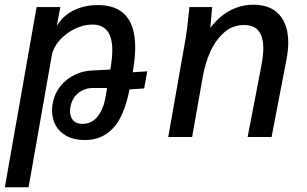

<svg xmlns="http://www.w3.org/2000/svg" viewBox="-80 -580 1300 813"><path d="M75 -550H175.5L160.5 -470.5Q187.5 -514.5 232.8 -536.5Q278 -558.5 334.5 -558.5Q492.5 -558.5 492.5 -379Q492.5 -334 482 -274L543.5 -278L530.5 -205.5L468.5 -201.5Q445.5 -86 398.2 -36.5Q351 13 279.5 13Q234.5 13 203.2 -3.5Q172 -20 156.2 -48.2Q140.5 -76.5 140.5 -112Q140.5 -129 143 -141.5Q150.5 -183.5 176 -215.2Q201.5 -247 239.2 -264.5Q277 -282 320 -282L387 -285.5Q395.5 -333.5 395.5 -367Q395.5 -476 311 -476Q273.5 -476 236 -457.5Q198.5 -439 172 -409Q145.5 -379 139.5 -346L41 213H-59.5ZM365.5 -161.5 373.5 -207.5H315.5Q277 -207.5 250.8 -185.5Q224.5 -163.5 218 -126Q216.5 -117 216.5 -109Q216.5 -85 230 -70.2Q243.5 -55.5 269.5 -55.5Q308 -55.5 332.5 -85.8Q357 -116 365.5 -161.5Z M717.5 -507.5Q718.5 -515 719.5 -525.8Q720.5 -536.5 722 -550H818.5L810.5 -462Q847.5 -510.5 893.8 -535.2Q940 -560 992.5 -560Q1065 -560 1102.8 -517.8Q1140.5 -475.5 1140.5 -399.5Q1140.5 -368.5 1133.5 -330.5L1070 0H968.5L1026 -298Q1035 -346.5 1035 -376Q1035 -421.5 1016 -447.8Q997 -474 952.5 -474Q904.5 -474 868.5 -442Q832.5 -410 810.5 -360.8Q788.5 -311.5 779 -257L733.5 0H632.5L706 -417.5Q713 -458 717.5 -507.5Z"/></svg>

Font: JuliaMono MediumItalic
Style: Regular
Weight: 500
Italic angle: -9°
Monospace: yes
Designer: cormullion
Foundry: corm
Version: Version 0.049; ttfautohint (v1.8.4)